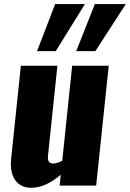

<svg xmlns="http://www.w3.org/2000/svg" viewBox="-20 -895 627 926"><path d="M158.7 -648.4H249L389.6 -875.5H246.1ZM347.7 -648.4H439.9L586.9 -875.5H437.5ZM130.9 10.7C176.4 10.7 223.8 -10.3 272.9 -52.2L267.6 0H443.8L504.4 -578.1H328.1L280.3 -120.1C265 -111.7 251 -107.1 238.3 -106.4H235.8C219.2 -106.4 210.9 -116 210.9 -135.3C210.9 -137.9 211.1 -140.6 211.4 -143.6L256.8 -578.1H80.6L33.7 -128.9C32.7 -120.1 32.2 -111.7 32.2 -103.5C32.2 -72.9 39.1 -47.5 52.7 -27.3C70 -2 96 10.7 130.9 10.7Z"/></svg>

Font: Oswald
Style: Heavy
Weight: 800
Designer: Vernon Adams
Foundry: Vernon Adams
Version: 3.0; ttfautohint (v0.95.6-bc232) -l 8 -r 50 -G 200 -x 0 -w "